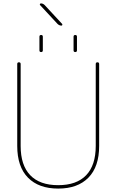

<svg xmlns="http://www.w3.org/2000/svg" viewBox="-20 -1095 682 1125"><path d="M211 -800V-880Q211 -890 221 -890Q231 -890 231 -880V-800Q231 -790 221 -790Q211 -790 211 -800ZM411 -800V-880Q411 -890 421 -890Q431 -890 431 -880V-800Q431 -790 421 -790Q411 -790 411 -800ZM317 -955 215 -1065Q212 -1068 214 -1071.5Q216 -1075 220 -1075Q232 -1075 242 -1065L344 -955Q346 -952 345 -948.5Q344 -945 340 -945Q327 -945 317 -955ZM81 -240V-720Q81 -730 91 -730Q101 -730 101 -720V-240Q101 -127 157 -68.5Q213 -10 321 -10Q429 -10 485 -68.5Q541 -127 541 -240V-720Q541 -730 551 -730Q561 -730 561 -720V-240Q561 -118 498 -54Q435 10 321 10Q207 10 144 -54Q81 -118 81 -240Z"/></svg>

Font: Rounded Mplus 1c Thin
Style: Regular
Weight: 250
Version: Version 1.059.20150529